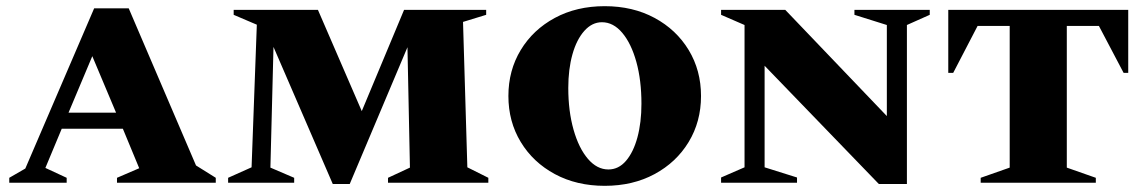

<svg xmlns="http://www.w3.org/2000/svg" viewBox="-20 -592 3705 622"><path d="M10 0V-16L62 -46L285 -565H397L615 -56L679 -16V0H359V-16L431 -47L378 -175H180L127 -48L196 -16V0ZM202 -227H356L279 -410Z M719 0V-16L795 -50L812 -512L737 -544V-560H1010L1152 -232L1289 -560H1555V-544L1480 -521L1494 -50L1562 -16V0H1237V-16L1308 -49L1300 -439L1113 4H1058L866 -440L856 -49L933 -16V0Z M1939 10Q1848 10 1777.5 -28Q1707 -66 1667 -132Q1627 -198 1627 -281Q1627 -364 1667 -430Q1707 -496 1777.5 -534Q1848 -572 1939 -572Q2030 -572 2100.5 -534Q2171 -496 2211 -430Q2251 -364 2251 -281Q2251 -198 2211 -132Q2171 -66 2100.5 -28Q2030 10 1939 10ZM1951 -43Q1984 -43 2008 -71Q2032 -99 2045 -147Q2058 -195 2058 -256Q2058 -332 2041.5 -391.5Q2025 -451 1996 -485.5Q1967 -520 1930 -520Q1898 -520 1873 -492Q1848 -464 1834.5 -416Q1821 -368 1821 -307Q1821 -232 1838 -172Q1855 -112 1884.5 -77.5Q1914 -43 1951 -43Z M2316 0V-17L2392 -50V-511L2316 -544V-560H2524L2853 -216V-511L2748 -544V-560H2992V-544L2918 -511V4H2827L2457 -379V-50L2562 -17V0Z M3157 0V-16L3251 -49V-508H3147L3068 -356H3052V-560H3635V-356H3620L3540 -508H3436V-49L3530 -16V0Z"/></svg>

Font: Spectral SC ExtraBold
Style: Regular
Weight: 800
Designer: Jean-Baptiste Levee
Foundry: Production Type
Version: Version 2.001